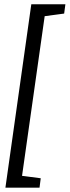

<svg xmlns="http://www.w3.org/2000/svg" viewBox="-20 -719 323 890"><path d="M5.1 151 125.1 -699.2H283.1L277.4 -656.1L187.1 -644L82.2 96.1L168.8 107.3L163.2 151Z"/></svg>

Font: Faustina Light
Style: Italic
Weight: 300
Italic angle: -8°
Designer: Alfonso Garcia
Foundry: http://www.omnibus-type.com
Version: Version 1.200